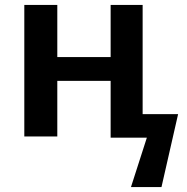

<svg xmlns="http://www.w3.org/2000/svg" viewBox="-20 -558 754 774"><path d="M78 -538V-8H211V-232H426V-3H572L508 196H631L698 -98H555V-538H426V-328H211V-538ZM632 15H647V0H632Z"/></svg>

Font: Passageway
Style: Light
Weight: 700
Foundry: Ascender Corporation
Version: Version 1.11